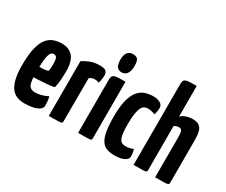

<svg xmlns="http://www.w3.org/2000/svg" viewBox="-118 -1069 1661 1412"><g transform="rotate(30 712.5 -362.5)"><path d="M175 10Q141 10 112.5 -0.5Q84 -11 63.5 -37Q43 -63 31.5 -109Q20 -155 20 -226Q20 -317 34 -373Q48 -429 72.5 -458.5Q97 -488 129 -499Q161 -510 196 -510Q256 -510 290 -472Q324 -434 324 -347Q324 -311 321 -272.5Q318 -234 310 -205Q281 -199 243 -196Q205 -193 169 -191.5Q133 -190 109.5 -190Q86 -190 86 -190L88 -279Q88 -279 102.5 -278.5Q117 -278 138 -278Q159 -278 179 -280Q199 -282 210 -287Q213 -296 214 -311.5Q215 -327 215 -339Q215 -387 207.5 -400Q200 -413 181 -413Q168 -413 159 -402Q150 -391 145 -368.5Q140 -346 138 -312.5Q136 -279 136 -233Q136 -198 138.5 -172.5Q141 -147 147.5 -131Q154 -115 167.5 -107Q181 -99 202 -99Q229 -99 255.5 -106.5Q282 -114 308 -127Q313 -112 315 -90.5Q317 -69 317 -52Q317 -32 297.5 -18Q278 -4 246 3Q214 10 175 10Z M377 0V-465Q403 -483 438.5 -496.5Q474 -510 516 -510Q557 -510 570 -498Q583 -486 583 -460Q583 -450 581 -432Q579 -414 572 -395Q562 -400 552.5 -401.5Q543 -403 535 -403Q526 -403 514 -399Q502 -395 492 -387L491 -20Q491 -10 486.5 -6Q482 -2 458 -1Q434 0 377 0Z M626 0V-451Q626 -476 635.5 -486Q645 -496 669.5 -498Q694 -500 740 -500V-20Q740 -10 735.5 -6Q731 -2 707 -1Q683 0 626 0ZM680 -545Q655 -545 640.5 -562Q626 -579 626 -626Q626 -661 641 -682.5Q656 -704 687 -704Q718 -704 729 -688Q740 -672 740 -631Q740 -591 724.5 -568Q709 -545 680 -545Z M941 10Q902 10 874 0Q846 -10 828 -37Q810 -64 801.5 -112.5Q793 -161 793 -239Q793 -329 809 -383Q825 -437 851 -464.5Q877 -492 908.5 -501Q940 -510 971 -510Q1008 -510 1031 -496.5Q1054 -483 1054 -459Q1054 -448 1052 -432.5Q1050 -417 1044 -399Q1032 -404 1014.5 -408Q997 -412 981 -412Q968 -412 955 -406.5Q942 -401 932 -383.5Q922 -366 916 -332Q910 -298 910 -241Q910 -198 913 -168.5Q916 -139 923.5 -121.5Q931 -104 944 -96.5Q957 -89 977 -89Q993 -89 1011 -93Q1029 -97 1041 -103Q1046 -84 1048 -70.5Q1050 -57 1050 -44Q1050 -19 1019.5 -4.5Q989 10 941 10Z M1097 0V-686Q1097 -711 1106 -721Q1115 -731 1139 -733Q1163 -735 1209 -735V-475Q1226 -492 1252.5 -501Q1279 -510 1304 -510Q1343 -510 1362.5 -495.5Q1382 -481 1389 -452.5Q1396 -424 1396 -381V-20Q1396 -10 1389.5 -6Q1383 -2 1359 -1Q1335 0 1280 0V-346Q1280 -369 1275.5 -388Q1271 -407 1248 -407Q1239 -407 1229.5 -404.5Q1220 -402 1209 -395V-20Q1209 -10 1204.5 -6Q1200 -2 1176.5 -1Q1153 0 1097 0Z"/></g></svg>

Font: Yanone Kaffeesatz ExtraLight
Style: Bold
Weight: 700
Version: Version 2.003